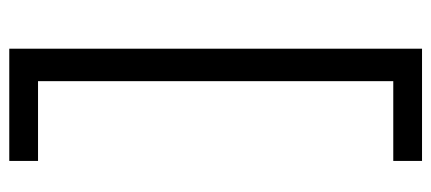

<svg xmlns="http://www.w3.org/2000/svg" viewBox="-278 -462 930 414"><g transform="rotate(90 187.0 -255.0)"><path d="M85 190V-700H327V-638H155V128H327V190Z"/></g></svg>

Font: Our Lexend Light
Style: Regular
Weight: 300
Designer: Bonnie Shaver-Troup, Thomas Jockin
Foundry: Lexend
Version: Version 1.007